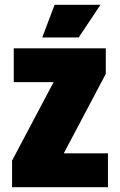

<svg xmlns="http://www.w3.org/2000/svg" viewBox="-20 -775 497 795"><path d="M30 -110 202 -435H37V-575H418V-469L244 -140H427V0H30ZM206 -755H396L306 -620H155Z"/></svg>

Font: Protest Strike
Style: Regular
Weight: 400
Designer: Octavio Pardo
Foundry: Ashler Design
Version: Version 2.005; ttfautohint (v1.8.4.7-5d5b)